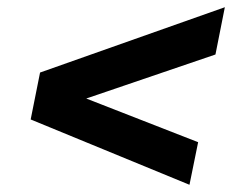

<svg xmlns="http://www.w3.org/2000/svg" viewBox="-20 -616 643 532"><path d="M577 -465 219 -343 529 -222 505 -104 65 -285 91 -415 603 -596Z"/></svg>

Font: Montserrat Alternates
Style: Bold Italic
Weight: 700
Italic angle: -11.3°
Designer: Julieta Ulanovsky
Foundry: Julieta Ulanovsky
Version: Version 7.200